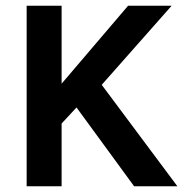

<svg xmlns="http://www.w3.org/2000/svg" viewBox="-20 -650 640 670"><path d="M73 0V-630H195V-358L427 -630H579L335 -354L599 0H448L247 -275L195 -219V0Z"/></svg>

Font: Mukta Vaani SemiBold
Style: Regular
Weight: 600
Designer: Noopur Datye, Girish Dalvi, Yashodeep Gholap, Pallavi Karambelkar
Foundry: Ek Type
Version: Version 2.538;PS 1.000;hotconv 16.6.51;makeotf.lib2.5.65220;